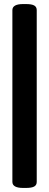

<svg xmlns="http://www.w3.org/2000/svg" viewBox="-20 -788 240 946"><path d="M94 138Q41 138 41 108V-738Q41 -768 94 -768H108Q136 -768 148.5 -761Q161 -754 161 -738V108Q161 124 148.5 131Q136 138 108 138Z"/></svg>

Font: Asap Condensed VF Beta
Style: Regular
Weight: 400
Designer: Pablo Cosgaya
Foundry: Omnibus-Type
Version: Version 1.008